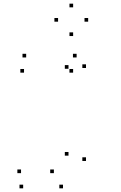

<svg xmlns="http://www.w3.org/2000/svg" viewBox="-20 -817 660 1047"><path d="M323.5 210V190H303.5V210ZM449 60.8V40.8H429V60.8ZM449 -446.2V-466.2H429V-446.2ZM397.8 -503.7V-523.7H377.8V-503.7ZM122.7 -503.7V-523.7H102.7V-503.7ZM111 -420.8V-440.8H91V-420.8ZM378.7 -420.8V-440.8H358.7V-420.8ZM353.5 -442V-462H333.5V-442ZM353.5 31.8V11.8H333.5V31.8ZM273.8 127.2V107.2H253.8V127.2ZM94.7 127.2V107.2H74.7V127.2ZM106.3 210V190H86.3V210ZM460.8 -698.8V-718.8H440.8V-698.8ZM378.8 -777V-797H358.8V-777ZM296.7 -698.8V-718.8H276.7V-698.8ZM378.8 -620.5V-640.5H358.8V-620.5Z"/></svg>

Font: Monaspace Krypton Dots Var
Style: Regular
Weight: 400
Designer: Riley Cran and the Lettermatic Team
Version: Version 1.100 (Monaspace Krypton Dots)